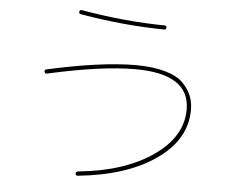

<svg xmlns="http://www.w3.org/2000/svg" viewBox="-54 -822 1108 914"><g transform="rotate(5 500.0 -364.5)"><path d="M161.1 -442.4Q151.4 -440.4 149.4 -450.2Q147.5 -460 156.2 -461.9Q414.1 -519.5 579.1 -519.5Q661.1 -519.5 719.7 -502.9Q778.3 -486.3 806.6 -457Q835 -427.7 847.2 -397Q859.4 -366.2 859.4 -330.1Q859.4 -188.5 720.7 -91.3Q582 5.9 348.6 29.3Q338.9 29.3 338.9 20Q338.9 10.7 348.6 8.8Q568.4 -12.7 703.6 -106Q838.9 -199.2 838.9 -330.1Q838.9 -500 579.1 -500Q417 -500 161.1 -442.4ZM296.9 -738.3Q287.1 -740.2 289.1 -750Q291 -759.8 300.8 -757.8Q508.8 -721.7 699.2 -719.7Q709 -719.7 709 -710Q709 -700.2 699.2 -700.2Q505.9 -702.1 296.9 -738.3Z"/></g></svg>

Font: Rounded-X Mgen+ 1m thin
Style: Regular
Weight: 100
Designer: [Source Han Sans]
Ryoko NISHIZUKA  (kana & ideographs); Paul D. Hunt (Latin, Greek & Cyrillic); Wenlong ZHANG  (bopomofo
Version: Version 1.059.20150602